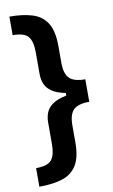

<svg xmlns="http://www.w3.org/2000/svg" viewBox="-98 -798 590 1003"><g transform="rotate(-10 196.5 -297.0)"><path d="M26.6 154.8V56.1Q89.1 56.1 109.6 29.8Q130 3.6 130 -51.5V-168Q130 -195.7 139.4 -219.8Q148.8 -244 174.4 -262.1Q199.9 -280.2 247.9 -289.8V-303.3Q199.9 -312.9 174.4 -331Q148.8 -349.1 139.4 -373Q130 -397 130 -424.7V-541.2Q130 -596.6 109.6 -622.9Q89.1 -649.1 26.6 -649.1V-747.5Q97.7 -747.5 148.1 -731.9Q198.5 -716.3 225.3 -674Q252.1 -631.7 252.1 -551.5V-461.3Q252.1 -405.5 276.1 -380.9Q300.1 -356.2 360.4 -356.2V-236.9Q300.1 -236.9 276.1 -212.4Q252.1 -187.9 252.1 -131.7V-41.2Q252.1 38.7 225.3 81.1Q198.5 123.6 148.1 139.2Q97.7 154.8 26.6 154.8Z"/></g></svg>

Font: Linik Sans SemiBold
Style: Regular
Weight: 600
Designer: Rasmus Andersson (font), Cristiano Sobral (main changes)
Foundry: rsms
Version: Version 3.018;June 1, 2022;FontCreator 14.0.0.2814 64-bit; t